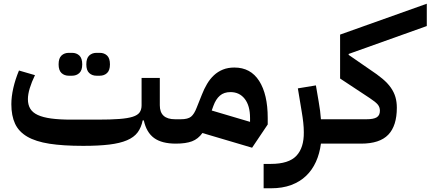

<svg xmlns="http://www.w3.org/2000/svg" viewBox="-20 -772 2314 1032"><path d="M427 12Q319 12 245.5 0.5Q172 -11 126.5 -37.5Q81 -64 61 -107Q41 -150 41 -212Q41 -252 51.5 -298.5Q62 -345 82 -393L168 -368Q150 -331 140 -298Q130 -265 130 -239Q130 -209 142.5 -188Q155 -167 183 -154Q211 -141 255.5 -135Q300 -129 364 -129H504Q575 -129 621 -132.5Q667 -136 693.5 -144.5Q720 -153 730.5 -168Q741 -183 741 -206V-353H839V-206Q839 -131 921 -131H952V-27L925 0Q850 0 808.5 -30Q767 -60 753 -125H747Q739 -86 719.5 -60Q700 -34 662.5 -18Q625 -2 567.5 5Q510 12 427 12ZM499 -365Q475 -365 459.5 -379.5Q444 -394 444 -426Q444 -459 459.5 -473.5Q475 -488 499 -488H516Q540 -488 555.5 -473.5Q571 -459 571 -426Q571 -394 555.5 -379.5Q540 -365 516 -365ZM350 -365Q326 -365 310.5 -379.5Q295 -394 295 -426Q295 -459 310.5 -473.5Q326 -488 350 -488H367Q391 -488 406.5 -473.5Q422 -459 422 -426Q422 -394 406.5 -379.5Q391 -365 367 -365Z M1068 -57Q1045 -25 1012 -12.5Q979 0 925 0V-104L952 -131Q990 -131 1007 -145Q1024 -159 1037 -193L1065 -263Q1077 -294 1093 -321Q1109 -348 1130 -367.5Q1151 -387 1178 -398Q1205 -409 1240 -409Q1327 -409 1373 -337Q1419 -265 1419 -138V-103L1335 22ZM1118 -178 1324 -117V-138Q1324 -204 1295.5 -240.5Q1267 -277 1219 -277Q1184 -277 1162 -258Q1140 -239 1127 -203Z M1397 109H1436Q1532 109 1573 65.5Q1614 22 1613 -61Q1613 -86 1610 -113.5Q1607 -141 1602 -170L1581 -297L1678 -313L1693 -225Q1702 -175 1705 -131H1798V-27L1771 0H1705Q1698 54 1678 98Q1658 142 1625 173.5Q1592 205 1545 222.5Q1498 240 1437 240H1397Z M1771 -104 1798 -131H1950Q1988 -131 2005 -141.5Q2022 -152 2022 -177Q2022 -196 2010.5 -210Q1999 -224 1967 -245L1808 -350V-586L2274 -752V-632L1854 -482V-477L1967 -399Q2008 -372 2036 -348.5Q2064 -325 2081 -300.5Q2098 -276 2105.5 -250Q2113 -224 2113 -193Q2113 -96 2067 -48Q2021 0 1921 0H1771Z"/></svg>

Font: IBM Plex Arabic SemiBold
Style: Regular
Weight: 600
Designer: Mike Abbink, Paul van der Laan, Pieter van Rosmalen, Wael Morcos, Khajak Apelian
Foundry: Bold Monday
Version: Version 1.0